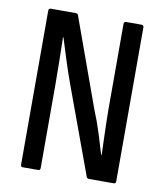

<svg xmlns="http://www.w3.org/2000/svg" viewBox="-76 -718 669 781"><g transform="rotate(10 258.5 -327.5)"><path d="M70 0Q62 0 62 -10V-645Q62 -655 71 -655H174Q182 -655 184 -649L317 -281Q335 -238 350 -190Q365 -142 376 -105H378Q377 -131 376 -164Q375 -197 374 -230.5Q373 -264 373 -290V-645Q373 -655 382 -655H446Q455 -655 455 -645V-10Q455 0 446 0H344Q337 0 334 -6L203 -363Q185 -412 170 -459.5Q155 -507 142 -549H140Q141 -504 142 -450Q143 -396 143 -351V-10Q143 0 135 0Z"/></g></svg>

Font: Sofia Sans Condensed Medium
Style: Regular
Weight: 500
Designer: Botio Nikoltchev, Ani Petrova
Foundry: lettersoup
Version: Version 4.101; ttfautohint (v1.8.4.7-5d5b)